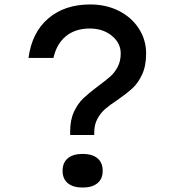

<svg xmlns="http://www.w3.org/2000/svg" viewBox="-20 -836 790 862"><path d="M295 -230V-246Q295 -298 312.5 -335Q330 -372 355 -395.5Q380 -419 420 -449Q454 -474 474.5 -492Q495 -510 508.5 -536Q522 -562 522 -596Q522 -643 482 -675.5Q442 -708 383 -708Q318 -708 276 -673.5Q234 -639 220 -576H108Q123 -690 196.5 -753Q270 -816 385 -816Q457 -816 514 -787Q571 -758 603.5 -707.5Q636 -657 636 -596Q636 -540 618 -501.5Q600 -463 575 -440Q550 -417 507 -387Q472 -364 451.5 -346Q431 -328 417 -302Q403 -276 403 -240V-230ZM261 -69Q261 -106 284.5 -125.5Q308 -145 351 -145Q394 -145 417.5 -125.5Q441 -106 441 -69Q441 -33 417.5 -13.5Q394 6 351 6Q308 6 284.5 -13.5Q261 -33 261 -69Z"/></svg>

Font: Martian Mono Custom sWd Rg
Style: Regular
Weight: 400
Width: 6
Monospace: yes
Designer: Alex Havermale
Foundry: Evil Martians
Version: Version 1.000